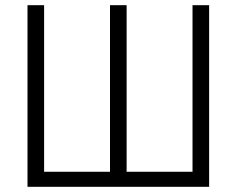

<svg xmlns="http://www.w3.org/2000/svg" viewBox="-20 -720 912 740"><path d="M150 -58H404V-700H468V-58H722V-700H786V0H86V-700H150Z"/></svg>

Font: Space Grotesk Light
Style: Regular
Weight: 300
Designer: Florian Karsten
Foundry: Florian Karsten
Version: Version 2.000